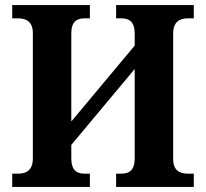

<svg xmlns="http://www.w3.org/2000/svg" viewBox="-20 -734 809 754"><path d="M28 0H333V-52H312C281 -52 260 -66 260 -112V-165L509 -463V-112C509 -66 488 -52 457 -52H436V0H741V-52H718C685 -52 660 -65 660 -110V-602C660 -648 685 -662 718 -662H741V-714H436V-662H457C488 -662 509 -648 509 -602V-555L260 -257V-603C260 -648 281 -662 312 -662H333V-714H28V-662H50C84 -662 109 -648 109 -604V-112C109 -66 84 -52 51 -52H28Z"/></svg>

Font: Noto Serif SemiCondensed
Style: Bold
Weight: 700
Width: 4
Designer: Monotype Design Team
Foundry: Monotype Imaging Inc.
Version: Version 2.015